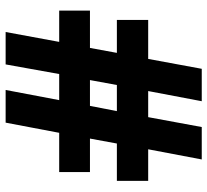

<svg xmlns="http://www.w3.org/2000/svg" viewBox="-48 -706 754 699"><g transform="rotate(90 329.5 -357.0)"><path d="M503 -405 485 -307H607V-195H464L427 0H308L345 -195H250L215 0H97L133 -195H19V-307H155L173 -405H53V-519H195L231 -714H349L312 -519H407L443 -714H561L524 -519H639V-405ZM272 -307H366L385 -405H290Z"/></g></svg>

Font: Noto Sans Canadian Aboriginal ExtraBold
Style: Regular
Weight: 800
Designer: Monotype Design Team, Typotheque's Kevin King
Foundry: Monotype Imaging Inc.
Version: Version 2.004; ttfautohint (v1.8.4.7-5d5b)